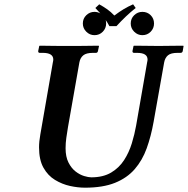

<svg xmlns="http://www.w3.org/2000/svg" viewBox="-20 -858 871 890"><path d="M364 -749Q364 -772 380 -787.5Q396 -803 418 -803Q432 -803 445 -796Q439 -802 433.5 -808.5Q428 -815 422 -821L440 -838Q460 -827 477 -815Q494 -803 510 -786Q534 -804 554 -816Q574 -828 597 -838L609 -821Q585 -802 563 -781Q541 -760 520 -737H487Q479 -752 470 -765Q472 -757 472 -749Q472 -727 456.5 -711Q441 -695 418 -695Q396 -695 380 -711Q364 -727 364 -749ZM586 -749Q586 -772 602 -787.5Q618 -803 640 -803Q663 -803 678.5 -787.5Q694 -772 694 -749Q694 -727 678.5 -711Q663 -695 640 -695Q618 -695 602 -711Q586 -727 586 -749ZM662 -569Q664 -577 664 -582Q664 -613 615 -613H601Q594 -613 594 -621L599 -645L601 -646Q601 -646 621.5 -646Q642 -646 669 -645.5Q696 -645 715 -645Q733 -645 760 -645.5Q787 -646 808 -646Q829 -646 829 -646L831 -645L827 -621Q825 -613 817 -613H803Q772 -613 758.5 -601.5Q745 -590 741 -569L692 -293Q680 -226 660 -170.5Q640 -115 604.5 -74Q569 -33 513 -10.5Q457 12 374 12Q341 12 304.5 4Q268 -4 235 -24Q202 -44 181.5 -80.5Q161 -117 161 -175Q161 -202 167 -235L225 -569Q227 -577 227 -582Q227 -613 178 -613H164Q157 -613 157 -621L162 -645L164 -646Q164 -646 179.5 -646Q195 -646 217.5 -645.5Q240 -645 262.5 -645Q285 -645 300 -645Q314 -645 336.5 -645Q359 -645 382 -645.5Q405 -646 421 -646Q437 -646 437 -646L439 -645L434 -621Q432 -613 425 -613H411Q380 -613 366 -601.5Q352 -590 348 -569L295 -268Q291 -244 287.5 -219.5Q284 -195 284 -171Q284 -131 297.5 -104.5Q311 -78 330.5 -63Q350 -48 370 -42Q390 -36 403 -36Q458 -36 495 -58Q532 -80 555 -115.5Q578 -151 591 -193.5Q604 -236 611 -276Z"/></svg>

Font: Libertinus Serif Semibold Italic
Style: Regular
Weight: 600
Italic angle: -11.5°
Designer: Philipp H. Poll, Khaled Hosny
Foundry: Caleb Maclennan
Version: Version 7.051;RELEASE